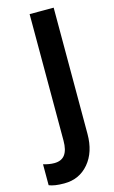

<svg xmlns="http://www.w3.org/2000/svg" viewBox="-213 -766 610 1024"><g transform="rotate(-15 92.0 -254.0)"><path d="M195.8 -713.9V-22Q195.8 -19 195.8 -16.6Q195.8 83.5 143.8 144.8Q91.8 206.1 9.3 206.1Q8.3 206.1 6.8 206.1Q-45.9 206.1 -75.2 193.8V78.1Q-43 87.9 -15.1 87.9Q24.9 87.9 43.9 62.3Q63 36.6 63 -15.1V-713.9Z"/></g></svg>

Font: Open Sans Hebrew Condensed
Style: Bold
Weight: 700
Width: 3
Foundry: Ascender Corporation, Yanek Iontef
Version: Version 2.001;PS 002.001;hotconv 1.0.70;makeotf.lib2.5.58329